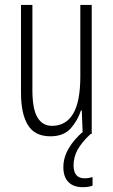

<svg xmlns="http://www.w3.org/2000/svg" viewBox="-20 -551 466 790"><path d="M357.4 -530.8V0H320.3L316.4 -96.7H313Q299.8 -55.2 270.8 -22.7Q241.7 9.8 187.5 9.8Q123.5 9.8 95 -36.1Q66.4 -82 66.4 -169.4V-530.8H113.3V-180.2Q113.3 -103.5 133.8 -68.4Q154.3 -33.2 194.3 -33.2Q251 -33.2 280.8 -82.8Q310.5 -132.3 310.5 -236.8V-530.8ZM282.7 128.9Q282.7 182.6 327.6 182.6Q337.4 182.6 346.7 180.9Q356 179.2 360.8 177.7V212.9Q353.5 215.8 343.3 217.5Q333 219.2 320.8 219.2Q282.2 219.2 261.5 198Q240.7 176.8 240.7 136.7Q240.7 97.2 262.7 59.6Q284.7 22 322.8 -10.3L353 0Q315.4 35.2 299.1 65.4Q282.7 95.7 282.7 128.9Z"/></svg>

Font: Open Sans Condensed Light
Style: Regular
Weight: 300
Width: 3
Designer: Monotype Design Team
Foundry: Monotype Imaging Inc.
Version: Version 3.003; ttfautohint (v1.8.4)